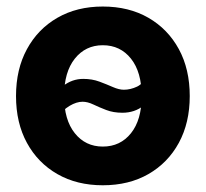

<svg xmlns="http://www.w3.org/2000/svg" viewBox="-20 -547 621 579"><path d="M290 11.7Q211.9 11.7 153.1 -22Q94.2 -55.7 61.3 -116Q28.3 -176.3 28.3 -257.3Q28.3 -338.4 61.3 -398.9Q94.2 -459.5 153.1 -493.4Q211.9 -527.3 290 -527.3Q368.7 -527.3 427.5 -493.4Q486.3 -459.5 519.3 -398.9Q552.2 -338.4 552.2 -257.3Q552.2 -176.8 519.3 -116.2Q486.3 -55.7 427.5 -22Q368.7 11.7 290 11.7ZM290 -105Q342.8 -105 375 -145.3Q407.2 -185.5 407.2 -257.3Q407.2 -329.6 375 -370.1Q342.8 -410.6 290 -410.6Q237.8 -410.6 205.6 -370.1Q173.3 -329.6 173.3 -257.3Q173.3 -185.5 205.6 -145.3Q237.8 -105 290 -105ZM147.5 -188.5 107.9 -221.7Q142.6 -266.6 170.2 -287.8Q197.8 -309.1 231 -309.1Q257.8 -309.1 280 -300.8Q302.2 -292.5 320.6 -284.4Q338.9 -276.4 353.5 -276.4Q373.5 -276.4 393.6 -285.9Q413.6 -295.4 428.7 -328.1L472.7 -297.9Q439.9 -250 413.1 -228.5Q386.2 -207 349.1 -207Q321.8 -207 300.3 -215.3Q278.8 -223.6 261.5 -231.9Q244.1 -240.2 229 -240.2Q210.9 -240.2 190.2 -228Q169.4 -215.8 147.5 -188.5Z"/></svg>

Font: Inter Display
Style: Bold
Weight: 700
Designer: Rasmus Andersson
Foundry: rsms
Version: Version 4.001;git-9221beed3